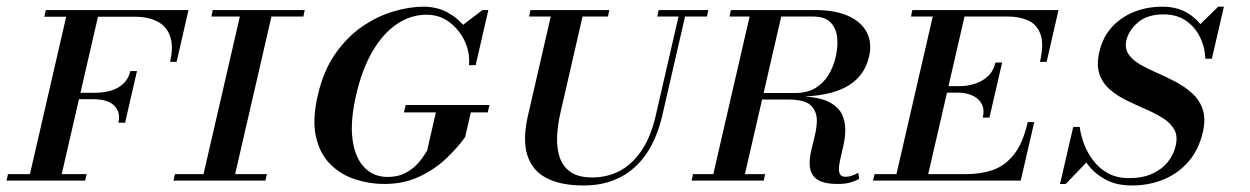

<svg xmlns="http://www.w3.org/2000/svg" viewBox="-82 -540 3738 574"><path d="M3 0 120.5 -510H215.5L98 0ZM-62.5 0 -58 -19.5H177L172.5 0ZM272 -173Q279 -204.5 259.8 -224Q240.5 -243.5 194 -243.5H138.5L143 -262.5H198.5Q245 -262.5 272.8 -279.2Q300.5 -296 307.5 -327.5H327.5L292 -173ZM426.5 -355Q437 -401 426.8 -431Q416.5 -461 389 -475.5Q361.5 -490 320.5 -490H50.5L55 -510H481.5L446 -355Z M522 0 639.5 -510H734L616.5 0ZM436.5 0 441 -19.5H716L711.5 0ZM550 -490.5 554 -510H829L825 -490.5Z M1066.5 10Q1022.5 10 980 -3.8Q937.5 -17.5 906 -48.5Q874.5 -79.5 862.8 -130.2Q851 -181 868 -255Q885 -329 920.8 -379.8Q956.5 -430.5 1002.2 -461.5Q1048 -492.5 1095.5 -506.2Q1143 -520 1183.5 -520Q1224 -520 1255.2 -503.2Q1286.5 -486.5 1307 -459.8Q1327.5 -433 1336 -402.8Q1344.5 -372.5 1340 -345H1320Q1323.5 -381.5 1307.8 -416Q1292 -450.5 1262.2 -473.2Q1232.5 -496 1193 -496Q1146 -496 1104.8 -468.2Q1063.5 -440.5 1032 -387Q1000.5 -333.5 982.5 -255Q964.5 -177 972 -122.5Q979.5 -68 1007.2 -39.5Q1035 -11 1076.5 -11Q1102.5 -11 1122 -19.2Q1141.5 -27.5 1155.8 -40.2Q1170 -53 1179.5 -66.5Q1189 -80 1195 -90L1223 -212.5H1327.5L1308.5 -130Q1286 -98.5 1252 -66.2Q1218 -34 1171.8 -12Q1125.5 10 1066.5 10ZM1125.5 -204 1131 -226H1381.5L1376 -204ZM1340 -345Q1335.5 -368 1328.2 -385.2Q1321 -402.5 1311.8 -419.2Q1302.5 -436 1291.5 -457.5L1360.5 -510H1378Z M1663 14.5Q1594 14.5 1551.2 -8Q1508.5 -30.5 1494.2 -77Q1480 -123.5 1496.5 -195L1569 -510H1664L1594 -205Q1585 -167 1583.5 -131.8Q1582 -96.5 1591.5 -69Q1601 -41.5 1624.2 -25.5Q1647.5 -9.5 1688.5 -9.5Q1733.5 -9.5 1771 -29.2Q1808.5 -49 1836.2 -90.2Q1864 -131.5 1878.5 -195L1951 -510H1970.5L1898 -195Q1882.5 -127.5 1850.8 -80.8Q1819 -34 1771.8 -9.8Q1724.5 14.5 1663 14.5ZM1500 -490.5 1504 -510H1739.5L1735.5 -490.5ZM1883 -490.5 1887 -510H2035.5L2031.5 -490.5Z M2423 10Q2389.5 10 2371.2 2Q2353 -6 2345.8 -19.8Q2338.5 -33.5 2338.5 -51Q2338.5 -70.5 2344 -93Q2349.5 -115.5 2354.8 -138Q2360 -160.5 2360 -180Q2360 -207 2342.2 -224.8Q2324.5 -242.5 2271.5 -242.5H2152L2157 -262H2296Q2331.5 -262 2355.8 -276.8Q2380 -291.5 2395 -316.2Q2410 -341 2416.5 -370.5Q2423.5 -400 2420.8 -427.5Q2418 -455 2401.2 -472.8Q2384.5 -490.5 2349 -490.5H2253.5L2145 -19.5H2205.5L2201 0H1985.5L1990 -19.5H2050.5L2159 -490.5H2099L2103 -510H2353Q2416 -510 2455.2 -491.8Q2494.5 -473.5 2510 -442Q2525.5 -410.5 2516 -370.5Q2503.5 -315.5 2457.2 -285.8Q2411 -256 2324.5 -251.5Q2373.5 -248 2399.5 -233.5Q2425.5 -219 2435.2 -198Q2445 -177 2445 -152.5Q2445 -131 2440.2 -108.8Q2435.5 -86.5 2430.8 -67Q2426 -47.5 2426 -34Q2426 -23.5 2430.5 -17.5Q2435 -11.5 2446 -11.5Q2456 -11.5 2465.2 -14.8Q2474.5 -18 2484 -23.5L2486.5 -5Q2477.5 -0.5 2468.8 2.8Q2460 6 2449.2 8Q2438.5 10 2423 10Z M2593.5 0 2711 -510H2806L2688.5 0ZM2528 0 2532.5 -19.5H2807.5Q2851 -19.5 2886.8 -32Q2922.5 -44.5 2949.2 -78Q2976 -111.5 2990.5 -175H3010L2969.5 0ZM2856 -188.5Q2862 -214.5 2852 -231Q2842 -247.5 2823.2 -255.2Q2804.5 -263 2783.5 -263H2728.5L2733 -282.5H2788Q2809 -282.5 2831.2 -289.2Q2853.5 -296 2870.8 -311.5Q2888 -327 2894 -353H2914L2876 -188.5ZM3027 -355Q3039.5 -408.5 3028.5 -438Q3017.5 -467.5 2991.5 -479Q2965.5 -490.5 2932 -490.5H2641.5L2645.5 -510H3082.5L3047 -355Z M3302.5 14.5Q3256 14.5 3223.8 -2.8Q3191.5 -20 3171 -46.8Q3150.5 -73.5 3140 -104Q3129.5 -134.5 3126.5 -160.5H3146Q3148.5 -138 3158 -111.8Q3167.5 -85.5 3185 -61.8Q3202.5 -38 3229.2 -22.8Q3256 -7.5 3293 -7.5Q3333.5 -7.5 3362.5 -20.5Q3391.5 -33.5 3409.2 -55.8Q3427 -78 3433 -105Q3439.5 -134 3428.2 -153.5Q3417 -173 3394 -187.2Q3371 -201.5 3342.8 -213.8Q3314.5 -226 3286.2 -239.8Q3258 -253.5 3236.2 -272.2Q3214.5 -291 3205 -318.2Q3195.5 -345.5 3204.5 -385Q3214.5 -428 3241.2 -458Q3268 -488 3307.2 -504Q3346.5 -520 3393 -520Q3439.5 -520 3472.5 -498.5Q3505.5 -477 3523.2 -441.8Q3541 -406.5 3541 -364.5H3521.5Q3520 -400.5 3504.8 -430.5Q3489.5 -460.5 3462.5 -478.8Q3435.5 -497 3397 -497Q3348 -497 3320.2 -473.2Q3292.5 -449.5 3285.5 -420Q3280 -395.5 3291.8 -378Q3303.5 -360.5 3326.5 -347.2Q3349.5 -334 3377.8 -321.8Q3406 -309.5 3433.8 -294.8Q3461.5 -280 3483 -260.2Q3504.5 -240.5 3513.8 -212.5Q3523 -184.5 3514 -145Q3502 -92.5 3471.2 -57Q3440.5 -21.5 3396.8 -3.5Q3353 14.5 3302.5 14.5ZM3087 10 3126.5 -160.5Q3134 -136 3140.2 -120.2Q3146.5 -104.5 3153.2 -90.8Q3160 -77 3169 -57.5L3104 10ZM3541 -364.5Q3537 -387 3530.8 -400.8Q3524.5 -414.5 3516.5 -427.5Q3508.5 -440.5 3498.5 -460L3560 -520H3577Z"/></svg>

Font: Bodoni Moda SC
Style: Italic
Weight: 400
Italic angle: -13°
Designer: Owen Earl
Foundry: indestructible type
Version: Version 2.005